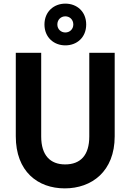

<svg xmlns="http://www.w3.org/2000/svg" viewBox="-20 -1031 719 1058"><path d="M67 -740V-280C67 -86 188 7 337 7C485 7 612 -86 612 -280V-740H472V-279C472 -175 423 -125 339 -125C257 -125 207 -175 207 -279V-740ZM225 -896C225 -825 277 -781 340 -781C404 -781 455 -825 455 -896C455 -967 404 -1011 340 -1011C277 -1011 225 -967 225 -896ZM296 -896C296 -923 316 -941 340 -941C364 -941 384 -923 384 -896C384 -870 364 -852 340 -852C316 -852 296 -870 296 -896Z"/></svg>

Font: Malmofest SemiBold
Style: Regular
Weight: 600
Designer: Jonny Pinhorn (Poppins), Kolossal
Version: Version 1.004;Glyphs 3.1.2 (3151)